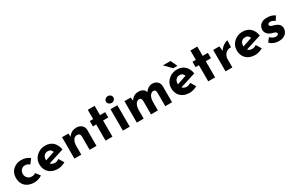

<svg xmlns="http://www.w3.org/2000/svg" viewBox="173 -2021 5159 3391"><g transform="rotate(-30 2752.0 -325.5)"><path d="M443 -39Q414 -16 370.5 -2Q327 12 285 12Q210 12 154.5 -15.5Q99 -43 68.5 -94.5Q38 -146 38 -219Q38 -292 71 -343.5Q104 -395 157.5 -422Q211 -449 270 -449Q329 -449 372.5 -433Q416 -417 447 -391L379 -301Q365 -312 340.5 -323.5Q316 -335 283 -335Q254 -335 230 -320Q206 -305 192 -279Q178 -253 178 -219Q178 -187 193 -160Q208 -133 234.5 -117.5Q261 -102 297 -102Q320 -102 339.5 -108.5Q359 -115 373 -127Z M766 12Q686 12 630.5 -18Q575 -48 546 -101Q517 -154 517 -223Q517 -289 551 -342Q585 -395 642 -426.5Q699 -458 769 -458Q863 -458 923.5 -403.5Q984 -349 1002 -246L662 -138L631 -214L877 -297L848 -284Q840 -310 819.5 -329.5Q799 -349 758 -349Q711 -349 683 -317Q655 -285 655 -231Q655 -170 688 -138.5Q721 -107 769 -107Q792 -107 813.5 -115Q835 -123 856 -136L918 -32Q883 -12 842.5 0Q802 12 766 12Z M1231 -437 1242 -359 1240 -366Q1263 -407 1305 -432.5Q1347 -458 1408 -458Q1470 -458 1511.5 -421.5Q1553 -385 1554 -327V0H1414V-275Q1413 -304 1398.5 -321.5Q1384 -339 1350 -339Q1301 -339 1272.5 -293.5Q1244 -248 1244 -178V0H1104V-437Z M1739 -629H1879V-439H1985V-330H1879V0H1739V-330H1671V-439H1739Z M2092 -437H2232V0H2092ZM2089 -592Q2089 -623 2113.5 -643Q2138 -663 2166 -663Q2194 -663 2217.5 -643Q2241 -623 2241 -592Q2241 -561 2217.5 -541.5Q2194 -522 2166 -522Q2138 -522 2113.5 -541.5Q2089 -561 2089 -592Z M2503 -437 2514 -360 2512 -366Q2538 -410 2577 -434.5Q2616 -459 2671 -459Q2724 -459 2760 -437Q2796 -415 2807 -369L2802 -368Q2830 -409 2869.5 -434Q2909 -459 2952 -459Q3017 -459 3055.5 -422.5Q3094 -386 3095 -328V0H2956V-270Q2955 -299 2947 -317.5Q2939 -336 2910 -338Q2876 -338 2852.5 -314.5Q2829 -291 2817.5 -254.5Q2806 -218 2806 -179V0H2666V-270Q2665 -299 2655.5 -317.5Q2646 -336 2617 -338Q2584 -338 2561.5 -314.5Q2539 -291 2527.5 -255Q2516 -219 2516 -181V0H2376V-437Z M3454 12Q3374 12 3318.5 -18Q3263 -48 3234 -101Q3205 -154 3205 -223Q3205 -289 3239 -342Q3273 -395 3330 -426.5Q3387 -458 3457 -458Q3551 -458 3611.5 -403.5Q3672 -349 3690 -246L3350 -138L3319 -214L3565 -297L3536 -284Q3528 -310 3507.5 -329.5Q3487 -349 3446 -349Q3399 -349 3371 -317Q3343 -285 3343 -231Q3343 -170 3376 -138.5Q3409 -107 3457 -107Q3480 -107 3501.5 -115Q3523 -123 3544 -136L3606 -32Q3571 -12 3530.5 0Q3490 12 3454 12ZM3281 -645H3436L3498 -510H3413Z M3833 -629H3973V-439H4079V-330H3973V0H3833V-330H3765V-439H3833Z M4312 -437 4325 -317 4322 -335Q4341 -374 4374 -401.5Q4407 -429 4439.5 -444Q4472 -459 4489 -459L4482 -319Q4433 -325 4398 -303Q4363 -281 4344 -245Q4325 -209 4325 -171V0H4186V-437Z M4791 12Q4711 12 4655.5 -18Q4600 -48 4571 -101Q4542 -154 4542 -223Q4542 -289 4576 -342Q4610 -395 4667 -426.5Q4724 -458 4794 -458Q4888 -458 4948.5 -403.5Q5009 -349 5027 -246L4687 -138L4656 -214L4902 -297L4873 -284Q4865 -310 4844.5 -329.5Q4824 -349 4783 -349Q4736 -349 4708 -317Q4680 -285 4680 -231Q4680 -170 4713 -138.5Q4746 -107 4794 -107Q4817 -107 4838.5 -115Q4860 -123 4881 -136L4943 -32Q4908 -12 4867.5 0Q4827 12 4791 12Z M5271 9Q5217 9 5170.5 -10Q5124 -29 5092 -63L5150 -140Q5182 -111 5209.5 -98.5Q5237 -86 5259 -86Q5285 -86 5302 -94Q5319 -102 5319 -120Q5319 -137 5305.5 -147Q5292 -157 5271 -163.5Q5250 -170 5226 -177Q5166 -196 5139.5 -232.5Q5113 -269 5113 -312Q5113 -345 5130.5 -378.5Q5148 -412 5186.5 -434.5Q5225 -457 5286 -457Q5341 -457 5379 -446Q5417 -435 5451 -410L5398 -328Q5379 -343 5355.5 -353.5Q5332 -364 5312 -365Q5285 -366 5270 -355.5Q5255 -345 5255 -331Q5254 -312 5269.5 -301Q5285 -290 5309 -284Q5333 -278 5356 -270Q5403 -254 5431 -224.5Q5459 -195 5459 -146Q5459 -106 5438.5 -70.5Q5418 -35 5376.5 -13Q5335 9 5271 9Z"/></g></svg>

Font: Reem Kufi
Style: Regular
Weight: 400
Designer: Khaled Hosny
Version: Version 1.6